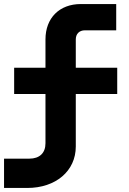

<svg xmlns="http://www.w3.org/2000/svg" viewBox="-20 -750 640 950"><path d="M0 180H115C256 180 355 96 355 -25V-285H560V-415H355V-555C355 -583 373 -600 400 -600H555V-730H380C274 -730 205 -661 205 -555V-415H50V-285H205V-41C205 7 176 35 125 35H0Z"/></svg>

Font: JetBrains Mono ExtraBold
Style: Regular
Weight: 800
Monospace: yes
Designer: Philipp Nurullin, Konstantin Bulenkov
Foundry: JetBrains
Version: Version 2.305